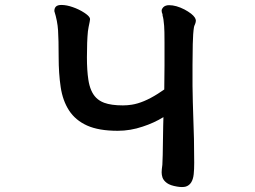

<svg xmlns="http://www.w3.org/2000/svg" viewBox="-20 -694 1040 783"><path d="M338.4 -564.9Q334.5 -525.9 334.5 -460Q334.5 -406.7 340.3 -369.1Q347.7 -319.8 372.1 -295.4Q385.3 -282.2 404.8 -274.9Q433.6 -264.2 481.4 -264.2Q499.5 -264.2 517.6 -267.1Q564.9 -274.4 623.5 -311.5Q636.2 -319.3 649.9 -329.1Q650.9 -377.4 650.9 -426.8V-519.5Q650.9 -570.3 649.4 -588.4Q647 -619.1 643.1 -629.9V-630.9Q643.1 -637.2 641.6 -639.2Q639.2 -643.1 639.2 -652.3V-653.3Q641.6 -660.2 646 -664.6Q654.3 -672.9 669.9 -672.9Q698.2 -672.9 732.4 -655.3Q747.1 -647.5 759.3 -638.2Q778.8 -622.6 778.8 -609.4V-608.9Q777.8 -600.1 774.9 -594.2Q772 -588.4 771 -583Q767.1 -559.1 766.1 -513.9Q765.1 -468.8 765.1 -430.4Q765.1 -392.1 765.1 -375.7Q765.1 -359.4 765.1 -344.2Q766.1 -273.9 768.1 -220.5Q770 -167 771 -127.9Q772 -88.9 772 -30.3Q772 -3.4 770 16.1Q765.6 58.1 737.8 66.9Q731 68.8 721.9 68.8Q712.9 68.8 702.1 66.9Q674.8 62.5 661.1 52.7Q647 42.5 642.6 29.8Q639.2 19.5 639.2 8.8Q639.2 -1.5 642.1 -22Q643.1 -35.6 643.6 -62L645.5 -179.7Q646 -201.2 646.5 -216.3Q607.4 -192.4 562 -177.7Q511.7 -160.6 460 -160.6Q382.8 -160.6 335 -182.1Q287.6 -203.6 261.7 -243.4Q235.8 -283.2 227.5 -338.6Q219.2 -394 219.2 -460.9Q219.2 -532.7 216.8 -569.8Q214.4 -608.4 201.7 -648.4V-649.4Q201.7 -660.6 208 -667Q214.8 -673.8 230.5 -673.8Q251.5 -673.8 276.4 -665Q302.2 -656.2 323.7 -642.1Q340.3 -631.3 345.2 -622.6Q347.2 -619.1 347.2 -615.2L345.7 -605Q343.3 -594.2 341.3 -583.5Q338.4 -568.8 338.4 -565.4Z"/></svg>

Font: Bakudai
Style: Medium
Weight: 500
Version: Version 1.48